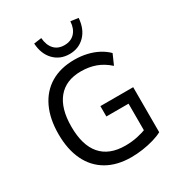

<svg xmlns="http://www.w3.org/2000/svg" viewBox="-221 -1101 1162 1252"><g transform="rotate(-30 360.0 -474.5)"><path d="M401 9Q294 9 218 -35Q142 -79 102.5 -161.5Q63 -244 63 -359Q63 -474 102.5 -557Q142 -640 216 -684Q290 -728 393 -728Q442 -728 486 -718Q530 -708 567.5 -688.5Q605 -669 633 -641L599 -564Q553 -605 503 -623Q453 -641 393 -641Q280 -641 220 -568.5Q160 -496 160 -359Q160 -219 222 -147.5Q284 -76 405 -76Q453 -76 497 -85.5Q541 -95 580 -111L558 -59V-303H391V-381H638V-42Q611 -27 571.5 -15.5Q532 -4 488 2.5Q444 9 401 9ZM388 -775Q318 -775 272 -822Q226 -869 221 -950L279 -958Q283 -904 311 -873Q339 -842 388 -842Q437 -842 466 -873Q495 -904 498 -958L556 -950Q550 -869 504 -822Q458 -775 388 -775Z"/></g></svg>

Font: Nunitoga
Style: Medium
Weight: 500
Designer: Vernon Adams
Foundry: Vernon Adams
Version: Version 1.0